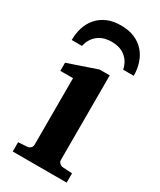

<svg xmlns="http://www.w3.org/2000/svg" viewBox="-184 -777 700 839"><g transform="rotate(30 166.5 -357.0)"><path d="M32.2 0V-46.9L78.1 -49.8Q86.9 -50.8 93.5 -57.4Q100.1 -64 100.1 -73.2V-409.2H36.1V-450.2L182.1 -500H232.9V-73.2Q232.9 -64 240 -57.4Q247.1 -50.8 255.9 -49.8L304.2 -46.9V0ZM271.5 -550.8Q266.6 -573.2 256.1 -588.9Q245.6 -604.5 231.7 -614Q217.8 -623.5 201.2 -627.7Q184.6 -631.8 167.5 -631.8Q150.9 -631.8 134.5 -627.7Q118.2 -623.5 104 -614Q89.8 -604.5 79.1 -588.9Q68.4 -573.2 63.5 -550.8H11.7Q11.7 -584.5 21.2 -614.3Q30.8 -644 50.3 -666.3Q69.8 -688.5 98.9 -701.2Q127.9 -713.9 167.5 -713.9Q207 -713.9 236.6 -701.2Q266.1 -688.5 285.6 -666.3Q305.2 -644 314.9 -614.3Q324.7 -584.5 324.7 -550.8Z"/></g></svg>

Font: Charis SIL Eur
Style: Bold
Weight: 700
Foundry: SIL International
Version: Version 5.000